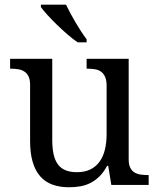

<svg xmlns="http://www.w3.org/2000/svg" viewBox="-20 -786 675 816"><path d="M526.9 -108.9Q526.9 -86.9 533.4 -73.5Q540 -60.1 551.3 -53.2Q562.5 -46.4 577.4 -44.2Q592.3 -42 608.9 -42H611.8V0H453.1L439.9 -81.1H435.1Q419.9 -52.7 401.6 -35.2Q383.3 -17.6 362.8 -7.6Q342.3 2.4 319.8 6.1Q297.4 9.8 272.9 9.8Q233.4 9.8 202.6 -1.5Q171.9 -12.7 150.9 -36.6Q129.9 -60.5 118.9 -97.7Q107.9 -134.8 107.9 -186V-425.8Q107.9 -447.8 101.3 -461.2Q94.7 -474.6 83.5 -481.9Q72.3 -489.3 57.4 -491.7Q42.5 -494.1 25.9 -494.1H22.9V-536.1H202.1V-190.9Q202.1 -158.2 207.3 -132.8Q212.4 -107.4 224.4 -89.8Q236.3 -72.3 256.6 -63.2Q276.9 -54.2 307.1 -54.2Q340.3 -54.2 364 -65.9Q387.7 -77.6 403.1 -98.9Q418.5 -120.1 425.8 -149.9Q433.1 -179.7 433.1 -215.8V-421.9Q433.1 -445.3 426.5 -459.7Q419.9 -474.1 408.9 -481.7Q397.9 -489.3 383.1 -491.7Q368.2 -494.1 351.1 -494.1H348.1V-536.1H526.9ZM348.1 -606H310.1Q290 -619.6 266.6 -639.9Q243.2 -660.2 221.2 -681.6Q199.2 -703.1 181.2 -722.9Q163.1 -742.7 153.8 -755.9V-766.1H260.7Q268.6 -749.5 279.1 -729.7Q289.6 -710 301.3 -690.2Q313 -670.4 325.2 -651.9Q337.4 -633.3 348.1 -619.1Z"/></svg>

Font: Noto Serif
Style: Regular
Weight: 400
Designer: Monotype Design team
Foundry: Monotype Imaging Inc.
Version: Version 1.02